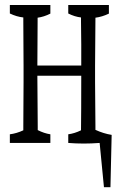

<svg xmlns="http://www.w3.org/2000/svg" viewBox="-20 -548 494 780"><path d="M422.4 -527.8Q422.4 -505.4 422.4 -492.7Q395 -479.5 367.7 -476.1Q367.7 -476.1 367.7 -472.2Q367.2 -371.6 366.2 -280.8Q366.2 -242.7 366.2 -214.4Q366.2 -173.8 367.7 -34.7Q367.7 -24.4 367.7 -23.9Q367.7 -20.5 367.7 -20.5Q400.4 -5.4 433.6 0Q431.2 110.8 428.7 212.4Q428.7 212.4 402.3 212.4Q393.6 127.4 384.8 32.7Q352.1 35.2 320.3 35.2Q288.6 35.2 257.3 32.7Q257.3 20 257.3 -2.4Q283.2 -5.9 309.1 -18.6Q310.1 -87.4 310.1 -240.2Q310.1 -240.2 131.8 -240.2Q131.8 -240.2 131.8 -235.4Q131.8 -182.1 133.3 -35.6Q133.3 -24.4 133.3 -22.9Q133.3 -19.5 133.3 -19.5Q159.2 -6.3 184.6 -2.4Q184.6 20 184.6 32.7Q184.6 32.7 20 32.7Q20 20 20 -2.4Q47.4 -5.9 74.7 -18.6Q74.7 -18.6 74.7 -22Q74.7 -23.4 74.7 -34.2Q75.2 -75.7 75.2 -127.4Q75.2 -166 75.7 -214.4Q75.7 -242.7 75.7 -280.8Q75.2 -319.3 75.2 -367.7Q74.7 -409.7 74.7 -460.9Q74.7 -462.4 74.7 -473.6Q74.7 -473.6 74.7 -477.1Q47.4 -480 20 -493.2Q20 -505.9 20 -527.8Q20 -527.8 184.6 -527.8Q184.6 -505.4 184.6 -492.7Q158.7 -479.5 132.8 -476.1Q132.8 -476.1 132.8 -472.2Q132.8 -461.4 132.8 -460.9Q132.8 -416 132.3 -369.6Q131.8 -323.2 131.8 -286.6Q131.8 -286.6 131.8 -281.7Q131.8 -281.7 310.1 -281.7Q310.1 -319.8 310.1 -367.7Q309.6 -409.7 309.1 -460.9Q309.1 -462.4 309.1 -473.6Q309.1 -473.6 309.1 -477.1Q283.2 -480 257.3 -493.2Q257.3 -505.9 257.3 -527.8Q257.3 -527.8 422.4 -527.8Z"/></svg>

Font: Scarab Serif
Style: Light
Weight: 300
Designer: John Roberts
Foundry: Scarab
Version: 1.0